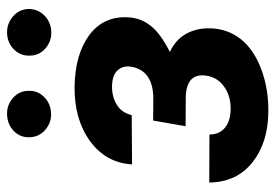

<svg xmlns="http://www.w3.org/2000/svg" viewBox="-138 -631 779 543"><g transform="rotate(-90 251.5 -359.5)"><path d="M249 -315.4Q323.2 -317.9 334 -376.5Q338.4 -399.9 325 -415.5Q311.5 -431.2 281.2 -432.1Q251.5 -433.1 228 -419.4Q204.6 -405.8 197.3 -376.5L58.1 -375.5Q62.5 -449.7 124 -494.4Q185.5 -539.1 277.8 -538.1Q369.6 -536.6 423.6 -496.6Q477.5 -456.5 474.1 -387.7Q472.7 -351.6 450.2 -323Q427.7 -294.4 376 -268.6Q411.1 -252.4 427.7 -221.9Q444.3 -191.4 442.9 -153.3Q441.4 -105 412.4 -68.1Q383.3 -31.2 326.9 -10Q270.5 11.2 204.6 9.8Q118.7 8.8 63.2 -35.6Q7.8 -80.1 6.8 -157.2L142.6 -156.7Q142.6 -128.4 162.1 -112.5Q181.6 -96.7 216.3 -96.7Q251.5 -96.7 277.3 -114.7Q303.2 -132.8 308.6 -163.1Q318.8 -221.2 249.5 -223.6L166 -224.1L182.1 -315.9ZM134.8 -665Q133.8 -691.4 152.3 -709.7Q170.9 -728 198.7 -729Q226.1 -730 246.1 -712.2Q266.1 -694.3 266.1 -668Q267.1 -642.1 248.3 -623.8Q229.5 -605.5 202.1 -604.5Q176.3 -603.5 156 -620.8Q135.7 -638.2 134.8 -665ZM365.7 -665Q364.7 -691.4 383.3 -709.7Q401.9 -728 429.2 -729Q455.1 -730 475.8 -712.9Q496.6 -695.8 497.6 -668Q497.6 -641.6 479 -623.3Q460.4 -605 433.1 -604Q405.8 -603 385.7 -620.8Q365.7 -638.7 365.7 -665Z"/></g></svg>

Font: RobotoInd
Style: Bold Italic
Weight: 700
Italic angle: -12°
Designer: Google
Version: Version 2.001150; 2014